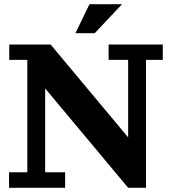

<svg xmlns="http://www.w3.org/2000/svg" viewBox="-20 -894 805 914"><path d="M590 0 195 -473 221 -682 590 -240ZM23 0V-74H110V-609H24V-682H221L195 -473V-74H290V0ZM590 0 586 -240H590V-609H497V-682H755V-609H675V0ZM339 -736 406 -874H561L431 -736Z"/></svg>

Font: Montagu Slab 144pt SemiBold
Style: Regular
Weight: 600
Version: Version 1.000